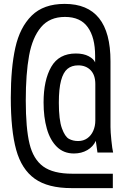

<svg xmlns="http://www.w3.org/2000/svg" viewBox="-20 -784 640 987"><path d="M35.5 -282Q35.5 -434 58.8 -538.8Q82 -643.5 143 -703.8Q204 -764 312.5 -764Q430.5 -764 489.2 -690.5Q548 -617 548 -469V-131Q548 -107 552.5 -62.8Q557 -18.5 561.5 0H481L472.5 -60Q459 -30 429 -12.5Q399 5 360 5Q307.5 5 272.5 -29.2Q237.5 -63.5 220.8 -122.5Q204 -181.5 204 -257.5Q204 -372 243.5 -440.5Q283 -509 370 -509Q409.5 -509 435.8 -495Q462 -481 469 -463V-497Q469 -591.5 431.2 -644.2Q393.5 -697 314 -697Q235 -697 190.8 -644.2Q146.5 -591.5 129.5 -498.2Q112.5 -405 112.5 -267.5Q112.5 -124.5 131.8 -45Q151 34.5 202.2 71.8Q253.5 109 351.5 109H560V183H347.5Q226.5 183 158.8 134.8Q91 86.5 63.2 -13.8Q35.5 -114 35.5 -282ZM470 -164.5V-352Q470 -398.5 445.8 -423.2Q421.5 -448 382 -448Q348.5 -448 326.8 -430Q305 -412 293.8 -369.8Q282.5 -327.5 282.5 -256Q282.5 -168 298.2 -124.5Q314 -81 334.8 -70Q355.5 -59 381.5 -59Q408.5 -59 428.5 -73Q448.5 -87 459.2 -111.2Q470 -135.5 470 -164.5Z"/></svg>

Font: JuliaMono Light
Style: Regular
Weight: 300
Monospace: yes
Designer: cormullion
Foundry: corm
Version: Version 0.054; ttfautohint (v1.8.4)